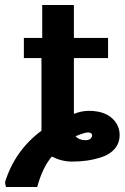

<svg xmlns="http://www.w3.org/2000/svg" viewBox="-80 -623 499 764"><path d="M-56 121Q-58 116 -60 102Q-21 -24 85 -103V-392H15V-472H88V-603H214V-472H350V-392H214V-170Q245 -182 274 -182Q291 -182 309 -179Q350 -171 373 -145.5Q396 -120 396 -86Q396 -54 377 -31.5Q358 -9 326.5 1.5Q295 12 266 16Q237 20 207 20Q166 20 126 0Q89 44 68 121ZM221 -81Q235 -65 261 -65Q280 -65 286 -80Q286 -81 286 -83L287 -85Q285 -96 270 -96Q257 -96 221 -81Z"/></svg>

Font: Coval
Style: ExtraBold
Weight: 800
Foundry: Context Ltd
Version: Version 001.000